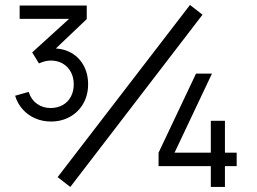

<svg xmlns="http://www.w3.org/2000/svg" viewBox="-20 -742 1020 762"><path d="M182.3 -259.7Q149 -259.7 120.1 -272.1Q91.2 -284.5 70.3 -307.7Q49.5 -330.8 40 -362L93.7 -377.3Q103.8 -346.2 127.7 -329.4Q151.5 -312.7 182.3 -313.3Q209.3 -313.7 229.8 -325.6Q250.3 -337.5 261.5 -358.8Q272.7 -380 272.7 -407.3Q272.7 -434.8 261.2 -456.2Q249.8 -477.7 229.1 -489.7Q208.3 -501.7 181.7 -501.7Q159.5 -501.7 134.7 -490.3L107.7 -534L283.7 -694L294 -667H58V-720H324.3V-666.3L173 -522.3L171.3 -548.3Q218 -553.7 253.9 -536.8Q289.8 -519.8 309.8 -485.7Q329.7 -451.5 329.7 -407.3Q329.7 -364.7 310.5 -331Q291.3 -297.3 257.7 -278.5Q224 -259.7 182.3 -259.7ZM259 0 208.7 -39 734 -722.3 783.7 -683.7ZM816.7 0V-82.7H609.3V-136L758 -450H821.3L672.7 -136H816.7V-262.7H872.7V-136H919.3V-82.7H872.7V0Z"/></svg>

Font: Manrope
Style: Regular
Weight: 400
Designer: Mikhail Sharanda
Foundry: Mikhail Sharanda
Version: Version 4.503